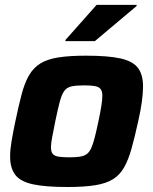

<svg xmlns="http://www.w3.org/2000/svg" viewBox="-20 -741 613 769"><path d="M249.9 8Q161.3 8 111.2 -3Q61.2 -14 40.9 -41.1Q20.5 -68.1 20.5 -114.3Q20.5 -140.7 26.3 -175.6Q32.1 -210.4 41.5 -255Q54.9 -319 66.9 -364.2Q78.8 -409.4 96.3 -439.4Q113.8 -469.4 141.5 -486.7Q169.2 -504 213.6 -511Q258 -518 324.3 -518Q412.9 -518 462.5 -507Q512.2 -496 532.6 -468.9Q552.9 -441.9 552.9 -394.7Q552.9 -368.3 548.2 -333.7Q543.5 -299 533.5 -255Q519.5 -191 506.8 -145.8Q494.1 -100.6 477.1 -70.6Q460.2 -40.6 432.6 -23.3Q404.9 -6 360.5 1Q316.2 8 249.9 8ZM257.2 -110.9Q283.2 -110.9 300 -113.5Q316.8 -116.1 327.4 -123.9Q338 -131.7 345.3 -147.6Q352.6 -163.5 359.3 -189.8Q366 -216.2 374.2 -255Q382.2 -292.3 386 -316.9Q389.9 -341.6 389.9 -358Q389.9 -375.8 382.7 -384.6Q375.6 -393.3 359.9 -396.2Q344.2 -399.1 316.9 -399.1Q284.5 -399.1 265.9 -394.9Q247.3 -390.7 237 -376.1Q226.6 -361.4 219.2 -332.9Q211.7 -304.5 201.4 -255Q193.8 -216.7 189 -191.8Q184.1 -166.9 184.1 -151Q184.1 -133.6 191 -124.9Q197.9 -116.3 213.9 -113.6Q229.9 -110.9 257.2 -110.9ZM241.5 -576.3 242.5 -581.3 367 -721.5H527.6L526.6 -716.5L360 -576.3Z"/></svg>

Font: Saira Thin
Style: Italic
Weight: 100
Italic angle: -12°
Designer: Hector Gatti with collaboration of the Omnibus-Type team
Foundry: Omnibus-Type
Version: Version 1.101